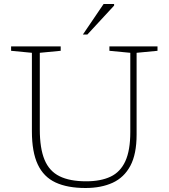

<svg xmlns="http://www.w3.org/2000/svg" viewBox="-20 -930 843 960"><path d="M631.5 -270V-666L527 -676V-698H767.5V-676L663 -666V-257Q663 -159.5 631.8 -101Q600.5 -42.5 543.2 -16.2Q486 10 407.5 10Q317 10 257.5 -17.8Q198 -45.5 168.8 -107.8Q139.5 -170 139.5 -273.5V-666L35.5 -676V-698H283.5V-676L179 -666V-283Q179 -188 202.8 -131Q226.5 -74 277.8 -48.8Q329 -23.5 411 -23.5Q484 -23.5 533 -46.8Q582 -70 606.8 -124.2Q631.5 -178.5 631.5 -270ZM394.5 -757.5 498 -910H550.5V-902L417 -757.5Z"/></svg>

Font: Newsreader 9pt ExtraLight
Style: Regular
Weight: 250
Designer: Hugues Gentile
Foundry: Production Type
Version: Version 1.003